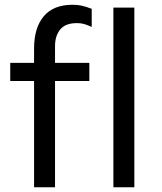

<svg xmlns="http://www.w3.org/2000/svg" viewBox="-20 -786 680 806"><path d="M123 -446H23V-522H123V-582Q123 -669 163.5 -717.5Q204 -766 285 -766Q307 -766 324 -762Q341 -758 365 -749V-673Q345 -682 332 -685.5Q319 -689 303 -689Q255 -689 233 -662.5Q211 -636 211 -592V-522H355V-446H211V0H123ZM456 -754H544V0H456Z"/></svg>

Font: AmikoRegular
Style: Regular
Weight: 400
Designer: Pablo Impallari, Rodrigo Fuenzalida, Andres Torresi
Foundry: Impallari Type
Version: Version 1.000; ttfautohint (v1.3)